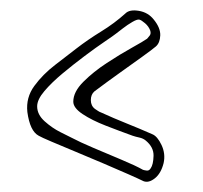

<svg xmlns="http://www.w3.org/2000/svg" viewBox="-20 -566 393 372"><path d="M275 -306Q285 -302 293 -285Q301 -268 297 -250Q292 -230 280 -220.5Q268 -211 258 -215Q250 -219 228.5 -228.5Q207 -238 180 -249.5Q153 -261 126.5 -272Q100 -283 80 -291.5Q60 -300 55 -303Q38 -312 33 -349Q30 -377 46.5 -399.5Q63 -422 86.5 -440Q110 -458 128 -472Q150 -489 176 -505Q202 -521 223 -540Q231 -548 249 -545Q267 -542 278 -528Q291 -512 290.5 -497.5Q290 -483 282 -476Q275 -470 255.5 -456Q236 -442 211.5 -424.5Q187 -407 163 -389Q156 -383 156 -372Q156 -361 164 -355Q167 -353 170 -351Q173 -349 176 -348Q200 -337 225 -327Q250 -317 275 -306ZM272 -240Q277 -247 277.5 -264Q278 -281 262 -294Q257 -298 250 -299.5Q243 -301 237 -303Q212 -312 185 -322.5Q158 -333 140 -345Q122 -357 122 -369Q122 -388 141.5 -407.5Q161 -427 187 -444Q213 -461 235.5 -473.5Q258 -486 265 -491Q267 -493 270 -497Q273 -501 271 -507Q268 -515 261 -521Q254 -527 250 -528Q246 -529 236.5 -523.5Q227 -518 218 -511Q209 -504 205 -501Q200 -497 183 -485.5Q166 -474 144 -457.5Q122 -441 101 -423.5Q80 -406 66 -389.5Q52 -373 52 -360Q52 -344 66.5 -331Q81 -318 97 -310Q113 -302 119 -299Q134 -291 161 -279.5Q188 -268 215.5 -256.5Q243 -245 257 -237Q260 -236 264.5 -235.5Q269 -235 272 -240Z"/></svg>

Font: Shizuru
Style: Regular
Weight: 400
Version: Version 1.000